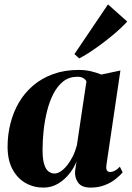

<svg xmlns="http://www.w3.org/2000/svg" viewBox="-20 -842 598 873"><path d="M464 -92.5Q461.5 -73.5 466.5 -66.8Q471.5 -60 480.5 -60Q491 -60 501.8 -65.5Q512.5 -71 525 -84L537.5 -58.5Q525 -43 504.2 -26.8Q483.5 -10.5 455.2 0.2Q427 11 391.5 11Q351 11 334.8 -12.2Q318.5 -35.5 321.5 -65.5L328 -108Q317.5 -80.5 296 -53Q274.5 -25.5 244.5 -7.2Q214.5 11 177 11Q133 11 96 -10Q59 -31 36.8 -72.5Q14.5 -114 14.5 -175Q14.5 -230 27.8 -281.8Q41 -333.5 67 -377.5Q93 -421.5 132 -454.2Q171 -487 222.5 -505.5Q274 -524 337.5 -524Q368 -524 393.5 -518Q419 -512 441 -503L527.5 -521.5ZM373 -472Q369.5 -480 359.2 -486.5Q349 -493 332 -493Q294.5 -493 267.8 -472Q241 -451 222.8 -415.5Q204.5 -380 193.8 -336.2Q183 -292.5 178.2 -247Q173.5 -201.5 173.5 -161.5Q173.5 -119 180.8 -95.5Q188 -72 200.5 -62.5Q213 -53 227.5 -53Q241.5 -53 256.5 -63Q271.5 -73 285.5 -90.5Q299.5 -108 311 -131.2Q322.5 -154.5 329.5 -181ZM318.5 -596 471 -822 558.5 -744Q544.5 -728.5 524.2 -709.8Q504 -691 480 -671.8Q456 -652.5 431 -634.2Q406 -616 382.5 -601Q359 -586 340 -576.5Z"/></svg>

Font: Merriweather 120pt ExtraBold
Style: Italic
Weight: 800
Italic angle: -7.8°
Version: Version 2.101